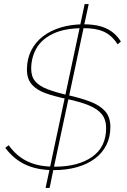

<svg xmlns="http://www.w3.org/2000/svg" viewBox="-20 -835 629 948"><path d="M225 0H244L225 93H205ZM226 -5 375 -706 395 -708 245 -4ZM398 -815H418L394 -704L374 -702ZM561 -616Q546 -639 529 -654.5Q512 -670 491.5 -679Q471 -688 446.5 -692Q422 -696 392 -696Q300 -696 243 -669Q186 -642 160 -596.5Q134 -551 134 -495Q134 -457 154 -433.5Q174 -410 214.5 -394.5Q255 -379 316 -365Q379 -351 426 -333Q473 -315 499 -286Q525 -257 525 -208Q525 -158 505 -118.5Q485 -79 448 -51.5Q411 -24 359.5 -9.5Q308 5 245 5Q164 5 106 -22Q48 -49 6 -105L23 -118Q43 -90 66.5 -70Q90 -50 118 -37Q146 -24 178.5 -18Q211 -12 250 -12Q366 -12 435 -60.5Q504 -109 504 -203Q504 -244 483 -270.5Q462 -297 419.5 -314.5Q377 -332 312 -346Q249 -359 204.5 -375Q160 -391 136.5 -418.5Q113 -446 113 -491Q113 -543 133.5 -584.5Q154 -626 191.5 -655Q229 -684 280.5 -699.5Q332 -715 394 -715Q437 -715 471 -706.5Q505 -698 531 -679.5Q557 -661 577 -630Z"/></svg>

Font: Raleway Thin Thin
Style: Italic
Weight: 250
Italic angle: -12°
Version: Version 4.026